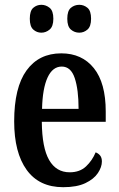

<svg xmlns="http://www.w3.org/2000/svg" viewBox="-20 -769 495 799"><path d="M243 10Q143 10 91 -62Q39 -134 39 -264Q39 -405 90.5 -476Q142 -547 235 -547Q321 -547 370.5 -485.5Q420 -424 420 -305V-262H154Q155 -154 184.5 -103Q214 -52 270 -52Q312 -52 338 -76.5Q364 -101 378 -135Q389 -131 396.5 -122Q404 -113 404 -97Q404 -74 387.5 -49Q371 -24 335.5 -7Q300 10 243 10ZM307 -316Q307 -396 291 -444Q275 -492 237 -492Q199 -492 178 -446.5Q157 -401 155 -316ZM310 -633Q290 -633 275 -646Q260 -659 260 -691Q260 -724 275 -736.5Q290 -749 310 -749Q329 -749 344 -736.5Q359 -724 359 -691Q359 -659 344 -646Q329 -633 310 -633ZM152 -633Q133 -633 118.5 -646Q104 -659 104 -691Q104 -724 118.5 -736.5Q133 -749 152 -749Q171 -749 186.5 -736.5Q202 -724 202 -691Q202 -659 186.5 -646Q171 -633 152 -633Z"/></svg>

Font: Noto Serif Tamil ExtraCondensed SemiBold
Style: Italic
Weight: 600
Width: 2
Italic angle: -12°
Designer: Indian Type Foundry, Tom Grace, and the Monotype Design Team
Foundry: Monotype Imaging Inc.
Version: Version 2.003; ttfautohint (v1.8.4.7-5d5b)